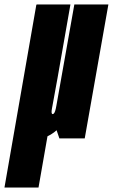

<svg xmlns="http://www.w3.org/2000/svg" viewBox="-100 -620 506 860"><path d="M-80 220H72.5L127 -91.5L63 -600ZM166 0H279.5L385.5 -600H233L140 -76ZM215.5 -600H64L5.5 -268Q-12 -169.5 -27.2 -82.8Q-42.5 4 50.5 4Q117 4 168.8 -51.2Q220.5 -106.5 237 -201.5L163.5 -208Q155 -156.5 149.8 -132.8Q144.5 -109 136 -109Q128 -109 132.8 -134.2Q137.5 -159.5 157.5 -269.5Z"/></svg>

Font: Anybody UltraCondensed ExtraBold
Style: Italic
Weight: 800
Width: 1
Italic angle: -10°
Version: Version 1.113;gftools[0.9.25]